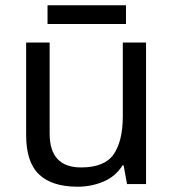

<svg xmlns="http://www.w3.org/2000/svg" viewBox="-20 -697 658 727"><path d="M533 -536V0H461L448 -71H444Q418 -29 372 -9.5Q326 10 274 10Q177 10 128 -36.5Q79 -83 79 -185V-536H168V-191Q168 -63 287 -63Q376 -63 410.5 -113Q445 -163 445 -257V-536ZM457 -677V-606H160V-677Z"/></svg>

Font: TSCustom
Style: Regular
Weight: 400
Designer: Monotype Design Team
Foundry: Monotype Imaging Inc.
Version: Version 2.004; ttfautohint (v1.8.3) -l 8 -r 50 -G 200 -x 14 